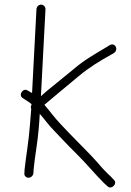

<svg xmlns="http://www.w3.org/2000/svg" viewBox="-20 -776 568 830"><path d="M137.6 -736 118.6 -374C116.6 -374.7 114.7 -375.7 112.8 -377L99.2 -385C78 -397.5 58.3 -363.9 78.4 -352L92 -343C103.8 -336.4 107.8 -332.5 116.1 -326L115.9 -322C112.9 -316.7 112.6 -311 115 -305C113.2 -283 111.2 -259 109.2 -233C104.2 -166.1 93 -104.5 86.3 -44L85.5 -28C84.5 -22.7 85.8 -18 89.2 -14C100.7 -0.8 121.5 -9.8 124.4 -26L125.3 -43C127.1 -59 127.1 -59 129.8 -83C131.7 -99 134.6 -119.7 138.6 -145C144.8 -185.8 149.5 -238.2 151.9 -284C174.4 -258.5 188.4 -236.8 213.1 -212C234 -190 234 -190 249.1 -174C268.1 -154 293.5 -127.8 312.7 -109C353 -69.6 390 -23.4 430.2 16L444.5 29C461.2 46.6 490.6 17.2 471.9 1L458.7 -13C439.2 -30.7 419.8 -51.3 402.8 -72C385 -92.1 359.2 -119.4 340.2 -138C321.4 -156.4 297.1 -182.7 277.6 -202C263.4 -217 263.4 -217 242.5 -239C214 -269.1 199.1 -291.4 171.9 -323C218.2 -362.3 271.6 -406.2 320.4 -447C366 -484.9 410.7 -512.1 459.2 -539L472.7 -547C494.3 -561.9 477.5 -593.8 454.4 -581L440 -572C389.7 -542 343.8 -516.6 296.9 -476C274.7 -458 252.4 -439.8 230.1 -421.5C202.7 -398.9 179.4 -381.4 156.9 -360L176.6 -736C177.1 -746.6 168.2 -756 157.6 -756C147 -756 138.1 -746.6 137.6 -736Z"/></svg>

Font: Just Breathe
Style: Obl1
Weight: 400
Foundry: Cannot Into Space Fonts
Version: Version 0.72